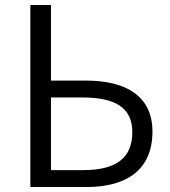

<svg xmlns="http://www.w3.org/2000/svg" viewBox="-20 -752 683 772"><path d="M102 0H328C490 0 593 -70 593 -223C593 -367 485 -428 325 -428H185V-732H102ZM185 -68V-360H312C445 -360 512 -318 512 -221C512 -114 444 -68 314 -68Z"/></svg>

Font: Noto Sans JP DemiLight
Style: Regular
Weight: 350
Designer: Ryoko NISHIZUKA 西塚涼子 (kana, bopomofo & ideographs); Paul D. Hunt (Latin, Greek & Cyrillic); Sandoll Communications 산돌커뮤니
Foundry: Adobe
Version: Version 2.004;hotconv 1.0.118;makeotfexe 2.5.65603